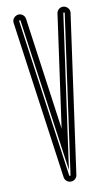

<svg xmlns="http://www.w3.org/2000/svg" viewBox="-106 -848 638 1096"><g transform="rotate(-10 213.0 -299.5)"><path d="M176 164 48 -753Q46 -768 55.5 -780Q65 -792 80 -794.5Q95 -797 107.5 -787.5Q120 -778 122 -763L213 -111L304 -763Q306 -778 318.5 -787.5Q331 -797 346 -794.5Q361 -792 370.5 -780Q380 -768 378 -753L250 164Q248 178 237.5 187Q227 196 213 196Q199 196 188.5 187Q178 178 176 164ZM85 -762Q83 -762 82 -760.5Q81 -759 81 -757L209 159Q209 163 213 163Q217 163 217 159L345 -757Q345 -759 344 -760.5Q343 -762 341.5 -762Q340 -762 338.5 -761Q337 -760 337 -758L213 129L89 -758Q89 -762 85 -762Z"/></g></svg>

Font: Soda Fountain
Style: Inline
Weight: 400
Version: Version 1.0